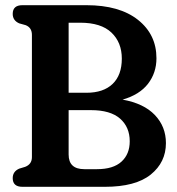

<svg xmlns="http://www.w3.org/2000/svg" viewBox="-20 -720 684 740"><path d="M619.5 -168.5Q619.5 -94.5 561 -47.2Q502.5 0 384 0H66.5Q29 0 29 -33.5Q29 -59 54 -70L77 -77Q103 -87 103 -114.5V-585.5Q103 -613.5 79 -623L54 -630Q29 -641 29 -666.5Q29 -700 66.5 -700H313Q440.5 -700 511.8 -643.5Q583 -587 583 -495.5Q583 -439.5 550.5 -397.2Q518 -355 452.5 -336Q534 -321.5 576.8 -276.8Q619.5 -232 619.5 -168.5ZM289 -632.5H244.5V-362.5H313.5Q378.5 -362.5 414 -396.5Q449.5 -430.5 449.5 -494Q449.5 -556.5 409.5 -594.5Q369.5 -632.5 289 -632.5ZM331 -295.5H244.5V-124.5Q244.5 -68 305 -68H354Q416.5 -68 448.2 -97Q480 -126 480 -175.5Q480 -230 442.8 -262.8Q405.5 -295.5 331 -295.5Z"/></svg>

Font: Fraunces 144pt S100 SemiBold
Style: Regular
Weight: 600
Version: Version 1.000; ttfautohint (v1.8.3)